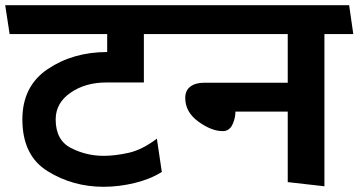

<svg xmlns="http://www.w3.org/2000/svg" viewBox="-31 -700 1378 738"><path d="M183 -241Q183 -161 242 -131Q301 -101 367 -101Q411 -101 463 -112.5Q515 -124 572 -167L591 -39Q546 -11 486 3.5Q426 18 367 18Q249 18 152 -42Q55 -102 55 -241Q55 -369 152.5 -434.5Q250 -500 381 -500V-569H6L-11 -680H645L661 -569H522V-383H378Q297 -383 240 -343.5Q183 -304 183 -241Z M1075 0V-271H874Q874 -249 864.5 -225.5Q855 -202 835 -197Q833 -197 830.5 -196.5Q828 -196 825 -196Q782 -196 731.5 -232.5Q681 -269 681 -324Q681 -352 700.5 -367Q720 -382 754 -382H1075V-569H656L639 -680H1311L1327 -569H1216V16Z"/></svg>

Font: Palanquin Dark
Style: Regular
Weight: 400
Designer: Pria Ravichandran
Version: Version 1.001